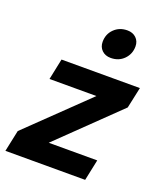

<svg xmlns="http://www.w3.org/2000/svg" viewBox="-141 -832 778 921"><g transform="rotate(20 248.5 -371.5)"><path d="M-3.2 0 20 -109.4 317.2 -396.3H77.7L100 -503.5H500.1L477.1 -396.3L178.9 -107.5H426.5L403.9 0ZM318.4 -591.4Q290.6 -591.4 273.3 -608.2Q256.1 -625 256.1 -651.3Q256.1 -690.7 282.7 -716.9Q309.4 -743.2 349.9 -743.2Q377.5 -743.2 394.7 -726.7Q412 -710.2 412 -683.6Q412 -645.1 385.7 -618.2Q359.3 -591.4 318.4 -591.4Z"/></g></svg>

Font: Wix Madefor Text
Style: Italic
Weight: 400
Italic angle: -12°
Designer: Dalton Maag Ltd
Foundry: Dalton Maag Ltd
Version: Version 3.100